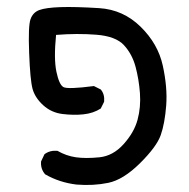

<svg xmlns="http://www.w3.org/2000/svg" viewBox="-20 -392 540 550"><path d="M199.2 136.7Q150.4 130.9 109.4 107.4Q95.7 91.8 97.7 70.3L107.4 49.8Q123 38.1 144.5 40Q169.9 54.7 197.8 58.6Q225.6 62.5 264.6 58.6Q303.7 54.7 334 21Q364.3 -12.7 374 -48.8Q383.8 -85 380.9 -125Q377.9 -165 368.2 -201.2Q358.4 -237.3 335 -262.7Q311.5 -288.1 256.3 -292.5Q201.2 -296.9 140.6 -292Q133.8 -223.6 141.6 -186.5Q149.4 -149.4 161.6 -142.6Q173.8 -135.7 249 -145.5L268.6 -135.7Q280.3 -122.1 278.3 -100.6L268.6 -81.1Q247.1 -67.4 219.2 -64.5Q191.4 -61.5 159.2 -65.4Q127 -69.3 103.5 -90.8Q80.1 -112.3 73.2 -137.7Q66.4 -163.1 63.5 -240.2Q60.5 -317.4 67.4 -336.9Q74.2 -356.4 92.8 -363.3Q111.3 -370.1 153.3 -371.6Q195.3 -373 264.2 -368.7Q333 -364.3 382.8 -315.4Q432.6 -266.6 446.3 -204.1Q460 -141.6 456.1 -89.8Q452.1 -38.1 440.4 -4.9Q428.7 28.3 380.9 75.7Q333 123 290 131.8Q247.1 140.6 199.2 136.7Z"/></svg>

Font: NaikaiFont
Style: Regular-Lite
Weight: 400
Version: Version 1.67